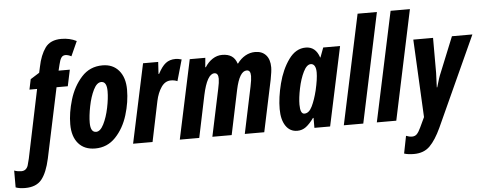

<svg xmlns="http://www.w3.org/2000/svg" viewBox="-171 -926 3356 1327"><g transform="rotate(-5 1506.5 -262.5)"><path d="M-112 230V113Q-103 117 -88.5 119.5Q-74 122 -64 122Q-44 122 -32.5 112Q-21 102 -16 86Q-11 70 -4 40L95 -435H42L57 -506L119 -545L128 -586Q144 -666 179.5 -715.5Q215 -765 292 -765Q350 -765 397 -741L351 -639Q329 -651 310 -651Q291 -651 281 -635.5Q271 -620 264 -589L254 -548H332L308 -435H230L127 51Q106 147 68.5 193.5Q31 240 -46 240Q-86 240 -112 230Z M302 -171Q302 -251 329 -341Q356 -431 413.5 -494.5Q471 -558 559 -558Q631 -558 672.5 -509Q714 -460 714 -376Q714 -290 686.5 -200.5Q659 -111 601.5 -50.5Q544 10 460 10Q385 10 343.5 -38Q302 -86 302 -171ZM579 -377Q579 -444 541 -444Q510 -444 486.5 -396.5Q463 -349 450 -283.5Q437 -218 437 -170Q437 -104 476 -104Q505 -104 528.5 -150.5Q552 -197 565.5 -262Q579 -327 579 -377Z M840 -548H945L940 -465H944Q970 -515 997.5 -536.5Q1025 -558 1066 -558Q1084 -558 1108 -551L1066 -404Q1047 -413 1021 -413Q981 -413 954.5 -374.5Q928 -336 916 -279L858 0H723Z M1164 -548H1272L1266 -483H1270Q1292 -518 1323 -538Q1354 -558 1389 -558Q1430 -558 1455 -541Q1480 -524 1491 -489H1494Q1518 -522 1550 -540Q1582 -558 1618 -558Q1666 -558 1693 -528Q1720 -498 1720 -443Q1720 -416 1709 -359L1633 0H1498L1566 -323Q1576 -370 1576 -395Q1576 -416 1569.5 -426Q1563 -436 1549 -436Q1499 -436 1472 -310L1407 0H1273L1342 -326Q1352 -371 1352 -396Q1352 -436 1325 -436Q1274 -436 1243 -292L1182 0H1047Z M1753 -150Q1753 -230 1777.5 -326Q1802 -422 1851 -490Q1900 -558 1969 -558Q2038 -558 2063 -481H2065L2090 -548H2207L2090 0H1981V-69H1977Q1949 -30 1922.5 -10Q1896 10 1862 10Q1811 10 1782 -33Q1753 -76 1753 -150ZM2012 -257Q2030 -335 2030 -380Q2030 -410 2020.5 -425.5Q2011 -441 1994 -441Q1966 -441 1942.5 -393.5Q1919 -346 1905.5 -280.5Q1892 -215 1892 -169Q1892 -104 1921 -104Q1953 -104 1974.5 -148Q1996 -192 2012 -257Z M2347 -760H2481L2320 0H2185Z M2576 -760H2710L2549 0H2414Z M2583 231 2607 110Q2629 119 2648 119Q2669 119 2682 105.5Q2695 92 2709 62L2742 -8L2715 -548H2852V-305Q2850 -235 2848 -205H2851Q2870 -273 2884 -304L2983 -548H3125L2841 75Q2803 157 2761.5 198.5Q2720 240 2651 240Q2610 240 2583 231Z"/></g></svg>

Font: Noto Sans Display Ex Bold Cond
Style: Italic
Weight: 800
Width: 3
Italic angle: -12°
Designer: Monotype Design team
Foundry: Monotype Imaging Inc.
Version: Version 1.000